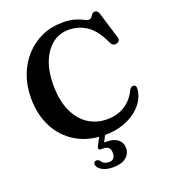

<svg xmlns="http://www.w3.org/2000/svg" viewBox="-165 -836 1036 1176"><g transform="rotate(-20 353.0 -248.0)"><path d="M672 -184Q672 -148.5 653 -112.8Q634 -77 597.5 -47.2Q561 -17.5 509 0.8Q457 19 391.5 19Q283 19 204.2 -27.8Q125.5 -74.5 82.8 -157Q40 -239.5 40 -346Q40 -426.5 65.2 -494.2Q90.5 -562 136.2 -612Q182 -662 243.5 -689.8Q305 -717.5 377.5 -717.5Q427.5 -717.5 458.8 -707.8Q490 -698 508.2 -688Q526.5 -678 537 -678Q549.5 -678 556.2 -686.5Q563 -695 569.5 -703.8Q576 -712.5 589 -712.5Q607 -712.5 614.5 -687L667 -515Q671 -503.5 665 -494.2Q659 -485 647 -482.5Q621 -477 610 -502Q569.5 -591.5 516.5 -627Q463.5 -662.5 397.5 -662.5Q338.5 -662.5 293 -627.2Q247.5 -592 221.8 -528Q196 -464 196 -377.5Q196 -277 227 -207.5Q258 -138 312.2 -102.2Q366.5 -66.5 436 -66.5Q502 -66.5 551.5 -97.8Q601 -129 628 -186Q639 -207.5 657 -204.5Q672 -202 672 -184ZM364 -6H403L368 60.5Q374.5 60.5 383 60.5Q430.5 60.5 456.8 81.2Q483 102 483 137.5Q483 176 453.2 199.2Q423.5 222.5 370 222.5Q325.5 222.5 297.5 206.2Q269.5 190 267 167Q267 158.5 272 153Q277 147.5 284.5 147.5Q291.5 147 296.5 149.8Q301.5 152.5 306.5 157Q314.5 171.5 327.8 177.8Q341 184 357 184Q396.5 184 396.5 137Q396.5 93 352 93H336.5Q325 93 322 86.2Q319 79.5 324 70Z"/></g></svg>

Font: Fraunces 9pt SemiBold
Style: Regular
Weight: 600
Version: Version 1.000;[b76b70a41]